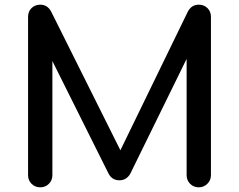

<svg xmlns="http://www.w3.org/2000/svg" viewBox="-20 -801 1022 821"><path d="M152 0Q130 0 115 -15Q100 -30 100 -52V-729Q100 -752 115 -766.5Q130 -781 152 -781Q182 -781 198 -753L511 -126H479L784 -753Q800 -781 830 -781Q852 -781 867 -766.5Q882 -752 882 -729V-52Q882 -30 866.5 -15Q851 0 830 0Q808 0 793 -15Q778 -30 778 -52V-585L798 -590L536 -56Q519 -30 491 -30Q458 -30 443 -61L184 -580L204 -585V-52Q204 -30 189 -15Q174 0 152 0Z"/></svg>

Font: Comfortaa
Style: Bold
Weight: 700
Designer: Johan Aakerlund
Foundry: Johan Aakerlund
Version: Version 3.104; ttfautohint (v1.8.1.43-b0c9)